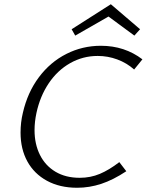

<svg xmlns="http://www.w3.org/2000/svg" viewBox="-20 -880 692 906"><path d="M77 -254Q77 -303 88 -348Q110 -444 163.5 -515.5Q217 -587 293 -625.5Q369 -664 456 -664Q568 -664 652 -600L613 -552Q578 -583 533.5 -599.5Q489 -616 441 -616Q371 -616 311 -582Q251 -548 210 -487Q169 -426 152 -347Q143 -305 143 -266Q143 -200 168.5 -149Q194 -98 242 -69.5Q290 -41 356 -41Q407 -41 451 -59.5Q495 -78 543 -115L576 -72Q514 -31 458 -12.5Q402 6 344 6Q262 6 201.5 -27Q141 -60 109 -118.5Q77 -177 77 -254ZM614 -712 492 -802 335 -712 318 -742 503 -860 641 -742Z"/></svg>

Font: Ysabeau Semilight
Style: Italic
Weight: 300
Italic angle: -12°
Designer: Christian Thalmann (Catharsis Fonts)
Version: Version 0.003